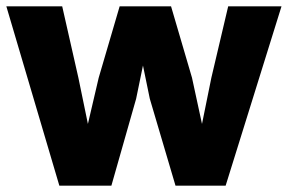

<svg xmlns="http://www.w3.org/2000/svg" viewBox="-21 -577 907 605"><path d="M166 8 -1 -557H175L226 -332L256 -186.5L290 -332L356 -557H518L584 -332L615.5 -186.5L645 -332L698 -557H866L690 8H532L451 -266L429.5 -370.5L408 -266L330 8Z"/></svg>

Font: Koeln Type Sans ExtraBold
Style: Regular
Weight: 800
Designer: Eben Sorkin
Foundry: Eben Sorkin
Version: Version 2.001